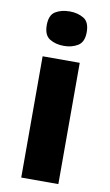

<svg xmlns="http://www.w3.org/2000/svg" viewBox="-87 -812 489 856"><g transform="rotate(10 157.0 -383.5)"><path d="M158 -767Q194 -767 221 -751Q248 -735 248 -689Q248 -644 221 -627.5Q194 -611 158 -611Q120 -611 93.5 -627.5Q67 -644 67 -689Q67 -735 93.5 -751Q120 -767 158 -767ZM241 -549V0H73V-549Z"/></g></svg>

Font: Noto Sans Gujarati UI ExtraBold
Style: Regular
Weight: 800
Designer: Jelle Bosma - Monotype Design Team, Universal Thirst
Foundry: Monotype Imaging Inc.
Version: Version 2.106; ttfautohint (v1.8.4.7-5d5b)